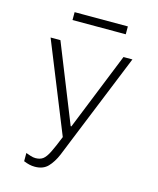

<svg xmlns="http://www.w3.org/2000/svg" viewBox="-126 -764 852 1038"><g transform="rotate(15 300.0 -245.5)"><path d="M169 186Q153 186 138 182.5Q123 179 106 172V126Q117 130 132 135Q147 140 160 140Q186 140 202 128Q218 116 234 84Q250 52 274 -8L71 -511H126L300 -76H304L479 -511H529L327 -13Q306 41 287 86Q268 131 241.5 158.5Q215 186 169 186ZM161 -633V-677H459V-633Z"/></g></svg>

Font: Chivo Mono Medium Thin
Style: Regular
Weight: 250
Monospace: yes
Version: Version 1.008